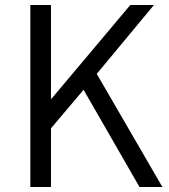

<svg xmlns="http://www.w3.org/2000/svg" viewBox="-20 -752 679 772"><path d="M102 0H185V-236L316 -391L541 0H633L369 -455L599 -732H504L187 -355H185V-732H102Z"/></svg>

Font: Source Han Sans JP Normal
Style: Regular
Weight: 350
Designer: Ryoko NISHIZUKA 西塚涼子 (kana, bopomofo & ideographs); Paul D. Hunt (Latin, Greek & Cyrillic); Sandoll Communications 산돌커뮤니
Foundry: Adobe
Version: Version 2.002;hotconv 1.0.116;makeotfexe 2.5.65601